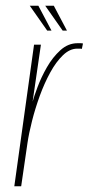

<svg xmlns="http://www.w3.org/2000/svg" viewBox="-20 -651 310 671"><path d="M30 0 99 -495H123L94 -296Q99 -314 111.5 -347.5Q124 -381 144 -416Q164 -451 191 -475.5Q218 -500 251 -500Q255 -500 261 -500Q267 -500 270 -499L266 -480Q264 -481 259.5 -481Q255 -481 250 -481Q224 -481 200 -458Q176 -435 155.5 -397.5Q135 -360 119 -316Q103 -272 92 -228.5Q81 -185 76 -151L54 0ZM214 -544H199L138 -631H168ZM160 -544H145L84 -631H114Z"/></svg>

Font: Alumni Sans SC Thin
Style: Italic
Weight: 100
Italic angle: -8°
Designer: Robert E. Leuschke
Foundry: Robert E. Leuschke
Version: Version 1.016